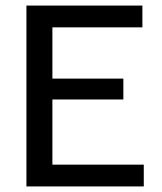

<svg xmlns="http://www.w3.org/2000/svg" viewBox="-20 -670 582 690"><path d="M496.7 0H75V-650H491.7V-571.7H168.3V-387.5H423.3V-312.5H168.3V-78.3H496.7Z"/></svg>

Font: Familjen Grotesk Variable
Style: Regular
Weight: 400
Designer: Anders Wikstroem, Jonas Baeckman, Matilda Gysing, Kristian Moeller
Foundry: Familjen STHLM AB
Version: Version 2.000